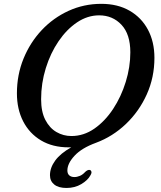

<svg xmlns="http://www.w3.org/2000/svg" viewBox="-20 -734 816 976"><path d="M495 -714.5Q578 -714.5 638.8 -679.5Q699.5 -644.5 732.2 -582.8Q765 -521 765 -440Q765 -340.5 726 -254Q687 -167.5 619.8 -103.5Q552.5 -39.5 467.5 -8Q395 18.5 358.8 57.8Q322.5 97 322.5 132.5Q322.5 149 332.2 157.5Q342 166 358 166Q372 166 386.5 159.8Q401 153.5 413 140Q426.5 127.5 436.5 130Q442 131 444.5 138Q447 145 439.5 157.5Q426.5 182 393.5 201.8Q360.5 221.5 318 221.5Q277.5 221.5 255.8 204Q234 186.5 234 156.5Q234 118.5 260.8 82Q287.5 45.5 342 15Q338.5 15 335.2 15Q332 15 329 15Q247.5 15 188.5 -20.2Q129.5 -55.5 97.8 -117.2Q66 -179 66 -259.5Q66 -353.5 99.5 -435.8Q133 -518 192 -580.8Q251 -643.5 328.8 -679Q406.5 -714.5 495 -714.5ZM189 -229.5Q189 -166 210.5 -124.5Q232 -83 267 -62.8Q302 -42.5 343 -42.5Q405.5 -42.5 459.8 -80.2Q514 -118 555 -180.2Q596 -242.5 619.2 -317.8Q642.5 -393 642.5 -468Q642.5 -560 597.5 -608Q552.5 -656 484 -656Q425 -656 372 -620.5Q319 -585 277.8 -524.5Q236.5 -464 212.8 -387.5Q189 -311 189 -229.5Z"/></svg>

Font: Fraunces 9pt S100
Style: Italic
Weight: 400
Italic angle: -16°
Version: Version 1.000; ttfautohint (v1.8.3)